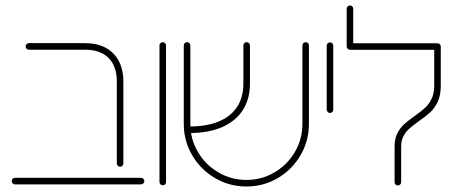

<svg xmlns="http://www.w3.org/2000/svg" viewBox="-20 -677 1671 705"><path d="M408.9 -76.7V-378.1Q408.9 -433.7 378.7 -464.1Q348.5 -494.4 293.3 -494.4H86.3Q81.1 -494.4 77.6 -498Q74.1 -501.5 74.1 -506.7Q74.1 -511.5 77.6 -515Q81.1 -518.5 86.3 -518.5H293.3Q336.3 -518.5 367.8 -501.7Q399.3 -484.8 416.1 -453.1Q433 -421.5 433 -378.1V-76.7Q433 -71.9 429.6 -68.3Q426.3 -64.8 421.1 -64.8Q415.9 -64.8 412.4 -68.3Q408.9 -71.9 408.9 -76.7ZM23 -12.2Q23 -17 26.5 -20.6Q30 -24.1 35.2 -24.1H497.8Q502.6 -24.1 506.3 -20.6Q510 -17 510 -12.2Q510 -7 506.3 -3.5Q502.6 0 497.8 0H35.2Q30 0 26.5 -3.5Q23 -7 23 -12.2Z M565.6 -8.5V-510.4Q565.6 -515.2 569.3 -518.7Q573 -522.2 577.8 -522.2Q582.6 -522.2 586.1 -518.7Q589.6 -515.2 589.6 -510.4V-8.5Q589.6 -3.7 586.3 -0.2Q583 3.3 577.8 3.3Q572.6 3.3 569.1 -0.2Q565.6 -3.7 565.6 -8.5Z M654.8 -222.2V-510.4Q654.8 -515.2 658.5 -518.7Q662.2 -522.2 667 -522.2Q671.9 -522.2 675.4 -518.7Q678.9 -515.2 678.9 -510.4V-222.2Q678.9 -166.3 706.7 -119.1Q734.4 -71.9 781.7 -44.1Q828.9 -16.3 884.8 -16.3Q940.7 -16.3 988 -44.1Q1035.2 -71.9 1062.8 -119.1Q1090.4 -166.3 1090.4 -222.2V-510.4Q1090.4 -515.2 1094.1 -518.7Q1097.8 -522.2 1102.6 -522.2Q1107.4 -522.2 1110.9 -518.7Q1114.4 -515.2 1114.4 -510.4V-222.2Q1114.4 -160 1083.5 -107Q1052.6 -54.1 1000 -23.1Q947.4 7.8 884.8 7.8Q822.2 7.8 769.4 -23.1Q716.7 -54.1 685.7 -106.9Q654.8 -159.6 654.8 -222.2ZM873.7 -370.4V-510.4Q873.7 -515.2 877.2 -518.7Q880.7 -522.2 885.6 -522.2Q890.4 -522.2 894.1 -518.7Q897.8 -515.2 897.8 -510.4V-370.4Q897.8 -313.3 871.5 -272.6Q845.2 -231.9 795.4 -210.2Q745.6 -188.5 675.6 -188.5V-212.6Q739.3 -212.6 783.7 -231.1Q828.1 -249.6 850.9 -285Q873.7 -320.4 873.7 -370.4Z M1179.6 -274.4V-509.6Q1179.6 -514.4 1183.3 -518Q1187 -521.5 1191.9 -521.5Q1196.7 -521.5 1200.2 -518Q1203.7 -514.4 1203.7 -509.6V-274.4Q1203.7 -269.3 1200.2 -265.7Q1196.7 -262.2 1191.9 -262.2Q1187 -262.2 1183.3 -265.9Q1179.6 -269.6 1179.6 -274.4Z M1428.9 -8.1V-138.9Q1428.9 -166.7 1438.7 -186.7Q1448.5 -206.7 1463 -220Q1477.4 -233.3 1501.9 -250.4Q1525.9 -267.8 1540.4 -280.9Q1554.8 -294.1 1564.6 -313.9Q1574.4 -333.7 1574.4 -361.5V-506.3H1598.5V-361.5Q1598.5 -327.4 1587.2 -303.5Q1575.9 -279.6 1560 -264.8Q1544.1 -250 1517.8 -231.9Q1495.6 -215.9 1483 -204.8Q1470.4 -193.7 1461.7 -177.4Q1453 -161.1 1453 -138.9V-8.1Q1453 -3.3 1449.4 0.4Q1445.9 4.1 1440.7 4.1Q1435.9 4.1 1432.4 0.6Q1428.9 -3 1428.9 -8.1ZM1265.2 -657Q1270 -657 1273.5 -653.5Q1277 -650 1277 -644.8V-506.3H1253V-644.8Q1253 -650 1256.7 -653.5Q1260.4 -657 1265.2 -657ZM1253 -506.3Q1253 -511.1 1256.5 -514.6Q1260 -518.1 1265.2 -518.1H1586.3Q1591.5 -518.1 1595 -514.6Q1598.5 -511.1 1598.5 -506.3Q1598.5 -501.5 1595 -497.8Q1591.5 -494.1 1586.3 -494.1H1265.2Q1260.4 -494.1 1256.7 -497.8Q1253 -501.5 1253 -506.3Z"/></svg>

Font: 26F Galaxy Hebrew Thin
Style: Regular
Weight: 100
Designer: C₂₉H₂₅N₃O₅
Version: Version 1.000